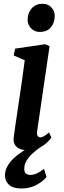

<svg xmlns="http://www.w3.org/2000/svg" viewBox="-20 -804 344 1040"><path d="M132 10Q105.5 10 87.2 2.2Q69 -5.5 60.5 -20.5Q52 -35.5 54 -57Q56.5 -77.5 61.2 -110.5Q66 -143.5 72.2 -185.8Q78.5 -228 85.8 -276Q93 -324 100.2 -375.2Q107.5 -426.5 114 -477.5L54.5 -503.5L61.5 -540.5L225 -564.5L248.5 -553.5L181.5 -96Q178.5 -78 183.2 -69Q188 -60 197.5 -60Q207 -60 218 -66Q229 -72 245.5 -87L258.5 -58.5Q253 -50.5 236.8 -34.2Q220.5 -18 194 -4Q167.5 10 132 10ZM195 -631Q167 -631 147.8 -651.2Q128.5 -671.5 129.5 -700.5Q131 -736 152.8 -759.8Q174.5 -783.5 210 -783.5Q240.5 -783.5 258.5 -763.8Q276.5 -744 276.5 -717Q276 -680 255 -655.5Q234 -631 195 -631ZM96 217Q49 216.5 28 196.2Q7 176 7 147Q7 119.5 20.5 95.8Q34 72 55.8 51.8Q77.5 31.5 103.5 15.2Q129.5 -1 154 -13.5L178.5 -25L204.5 -10.5Q176.5 8 155.5 27.8Q134.5 47.5 123 67.8Q111.5 88 111.5 109Q111 127.5 120 135.5Q129 143.5 144.5 143.5Q162 143.5 181 134.5Q200 125.5 218.5 110.5L232 155Q214.5 177 178.5 197Q142.5 217 96 217Z"/></svg>

Font: Merriweather 24pt SemiBold
Style: Italic
Weight: 600
Italic angle: -7.8°
Version: Version 2.101